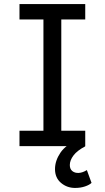

<svg xmlns="http://www.w3.org/2000/svg" viewBox="-20 -720 516 946"><path d="M76 0V-76H194V-624H76V-700H400V-624H282V-76H400V0ZM350 206Q310 206 280.5 181Q251 156 251 113Q251 72 278 32Q305 -8 369 -34L400 1Q360 22 342 46Q324 70 324 93Q324 113 336.5 123Q349 133 368 132Q387 131 408 118L431 181Q421 191 399 198.5Q377 206 350 206Z"/></svg>

Font: Inclusive Sans
Style: Regular
Weight: 400
Designer: Olivia King
Foundry: Olivia King
Version: Version 2.004